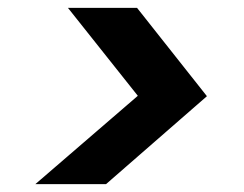

<svg xmlns="http://www.w3.org/2000/svg" viewBox="-20 -595 622 489"><path d="M70 -126 331 -351 153 -575H329L507 -350L250 -126Z"/></svg>

Font: DM Sans ExtraBold
Style: Italic
Weight: 800
Italic angle: -10°
Designer: Colophon Foundry, Jonny Pinhorn
Foundry: Colophon Foundry
Version: Version 4.004;gftools[0.9.30]